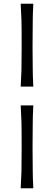

<svg xmlns="http://www.w3.org/2000/svg" viewBox="-20 -770 287 1020"><path d="M157 -310H90Q93 -371 94 -399Q95 -428 95 -519V-531Q95 -632 94 -661Q93 -689 90 -750H157Q154 -693 154 -661Q153 -632 153 -531V-519Q153 -428 154 -399Q154 -367 157 -310ZM157 230H90Q93 169 94 141Q95 112 95 21V9Q95 -92 94 -121Q93 -149 90 -210H157Q154 -153 154 -121Q153 -92 153 9V21Q153 112 154 141Q154 173 157 230Z"/></svg>

Font: Coconat
Style: Regular
Weight: 400
Designer: Sara Lavazza
Foundry: Collletttivo
Version: Version 1.000;Glyphs 3.2 (3217)